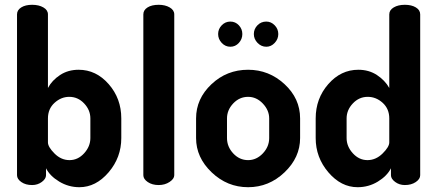

<svg xmlns="http://www.w3.org/2000/svg" viewBox="-20 -772 1824 801"><path d="M180 -712V-405Q197 -437 230.5 -459Q264 -481 308 -481Q381 -481 433.5 -421Q486 -361 486 -278V-196Q486 -115 433 -53Q380 9 311 9Q266 9 227 -14.5Q188 -38 172 -70V-41Q172 -26 154.5 -13Q137 0 114 0Q87 0 69 -12.5Q51 -25 51 -41V-712Q51 -730 68.5 -741Q86 -752 114 -752Q142 -752 161 -741Q180 -730 180 -712ZM357 -196V-278Q357 -313 331 -340.5Q305 -368 269 -368Q235 -368 207.5 -343Q180 -318 180 -278V-178Q180 -159 207.5 -131.5Q235 -104 270 -104Q305 -104 331 -132.5Q357 -161 357 -196Z M642 -752Q669 -752 688 -741Q707 -730 707 -712V-41Q707 -26 687.5 -13Q668 0 642 0Q615 0 596.5 -12.5Q578 -25 578 -41V-712Q578 -730 595.5 -741Q613 -752 642 -752Z M905 -666.5Q920 -682 941 -682Q962 -682 976.5 -666.5Q991 -651 991 -630Q991 -609 976.5 -593Q962 -577 941 -577Q920 -577 905 -593Q890 -609 890 -630Q890 -651 905 -666.5ZM1091 -682Q1111 -682 1126 -666.5Q1141 -651 1141 -630Q1141 -609 1126 -593Q1111 -577 1091 -577Q1070 -577 1054.5 -593Q1039 -609 1039 -630Q1039 -651 1054 -666.5Q1069 -682 1091 -682ZM1015 -481Q1102 -481 1167 -421Q1232 -361 1232 -278V-196Q1232 -115 1167 -53Q1102 9 1015 9Q928 9 863 -53Q798 -115 798 -196V-278Q798 -360 862 -420.5Q926 -481 1015 -481ZM1103 -196V-278Q1103 -312 1076.5 -340Q1050 -368 1015 -368Q979 -368 953 -340.5Q927 -313 927 -278V-196Q927 -160 953 -132Q979 -104 1015 -104Q1050 -104 1076.5 -132Q1103 -160 1103 -196Z M1733 -712V-41Q1733 -25 1714.5 -12.5Q1696 0 1669 0Q1646 0 1628.5 -13Q1611 -26 1611 -41V-70Q1595 -38 1556.5 -14.5Q1518 9 1472 9Q1403 9 1350 -53Q1297 -115 1297 -196V-278Q1297 -361 1349.5 -421Q1402 -481 1475 -481Q1519 -481 1552.5 -459Q1586 -437 1604 -405V-712Q1604 -730 1622.5 -741Q1641 -752 1669 -752Q1697 -752 1715 -741Q1733 -730 1733 -712ZM1426 -278V-196Q1426 -161 1452 -132.5Q1478 -104 1513 -104Q1548 -104 1576 -131.5Q1604 -159 1604 -178V-278Q1604 -318 1576.5 -343Q1549 -368 1514 -368Q1478 -368 1452 -340.5Q1426 -313 1426 -278Z"/></svg>

Font: Dosis
Style: Bold
Weight: 700
Designer: Edgar Tolentino, Pablo Impallari, Igino Marini
Foundry: Edgar Tolentino, Pablo Impallari, Igino Marini
Version: Version 1.007